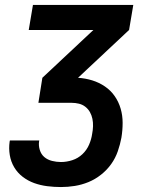

<svg xmlns="http://www.w3.org/2000/svg" viewBox="-20 -550 640 775"><path d="M226 205Q198 205 170.5 201.5Q143 198 118 189Q93 180 72 164Q51 148 37.5 125.5Q24 103 19.5 76Q15 49 19 21Q19 20 19.5 19Q20 18 20 17H139Q139 17 138.5 17.5Q138 18 138 19Q135 37 140.5 55Q146 73 159 84Q172 95 190 99.5Q208 104 226 104Q249 104 272 96.5Q295 89 312.5 72.5Q330 56 339.5 34Q349 12 352 -10Q355 -25 355.5 -40.5Q356 -56 353 -70.5Q350 -85 343 -97.5Q336 -110 324.5 -119Q313 -128 298.5 -131.5Q284 -135 269 -135H135L151 -236L357 -429H96L113 -530H518L501 -429L295 -236Q325 -234 352.5 -225.5Q380 -217 403.5 -201Q427 -185 443 -162Q459 -139 467 -111.5Q475 -84 475 -54Q475 -24 470 6Q465 33 455.5 60.5Q446 88 429 112Q412 136 388 155Q364 174 337 185Q310 196 282 200.5Q254 205 226 205Z"/></svg>

Font: Iosevka Curly Extended Oblique
Style: Bold
Weight: 700
Width: 7
Italic angle: -9°
Monospace: yes
Designer: Belleve Invis
Foundry: Belleve Invis
Version: Version 11.1.0; ttfautohint (v1.8.3)